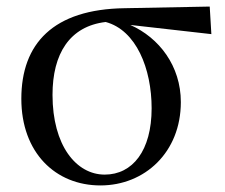

<svg xmlns="http://www.w3.org/2000/svg" viewBox="-20 -550 686 585"><path d="M286 15C421 15 531 -86 531 -239C531 -349 465 -435 377 -474L624 -446L619 -530L360 -525C142 -522 45 -417 45 -249C45 -85 149 15 286 15ZM302 -483C395 -458 442 -341 442 -220C442 -91 384 -18 299 -18C212 -18 140 -107 140 -261C140 -386 192 -470 302 -483Z"/></svg>

Font: Noto Serif CJK SC Medium
Style: Regular
Weight: 500
Designer: Ryoko NISHIZUKA 西塚涼子 (kana & ideographs); Frank Grießhammer (Latin, Greek & Cyrillic); Wenlong ZHANG 张文龙 (bopomofo); San
Foundry: Adobe
Version: Version 2.001;hotconv 1.1.0;makeotfexe 2.6.0